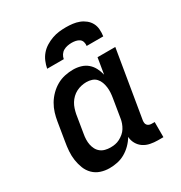

<svg xmlns="http://www.w3.org/2000/svg" viewBox="-177 -877 953 1011"><g transform="rotate(-30 300.0 -371.0)"><path d="M198 8Q170 8 144.5 -0.5Q119 -9 100.5 -27.5Q82 -46 72.5 -70.5Q63 -95 59 -121.5Q55 -148 57 -176Q59 -204 64 -232L82 -342Q86 -367 93.5 -391.5Q101 -416 114.5 -439Q128 -462 147.5 -481.5Q167 -501 190 -514Q213 -527 238.5 -532.5Q264 -538 289 -538Q313 -538 335.5 -531.5Q358 -525 375 -510.5Q392 -496 402.5 -475.5Q413 -455 418 -433L434 -530H542L474 -122Q473 -114 474 -107Q475 -100 479.5 -94.5Q484 -89 491 -86.5Q498 -84 506 -84H524V8H491Q468 8 445.5 3.5Q423 -1 405 -13Q387 -25 376 -44.5Q365 -64 364 -86Q351 -64 332.5 -45.5Q314 -27 292 -14.5Q270 -2 246 3Q222 8 198 8ZM256 -84Q271 -84 285 -86.5Q299 -89 312.5 -96Q326 -103 338 -113Q350 -123 358 -136Q366 -149 371 -163Q376 -177 378 -191L396 -301Q399 -318 400 -334.5Q401 -351 399 -367Q397 -383 391.5 -398Q386 -413 375.5 -424.5Q365 -436 349.5 -441Q334 -446 317 -446Q302 -446 286 -442.5Q270 -439 255.5 -431.5Q241 -424 229 -412.5Q217 -401 208.5 -387Q200 -373 195 -357.5Q190 -342 187 -327L169 -217Q166 -201 165.5 -184.5Q165 -168 168 -153Q171 -138 178 -124.5Q185 -111 197 -101.5Q209 -92 224.5 -88Q240 -84 256 -84Q256 -84 256 -84Q256 -84 256 -84ZM174 -610Q178 -631 186.5 -651.5Q195 -672 209.5 -689Q224 -706 243.5 -718Q263 -730 284 -737.5Q305 -745 326 -747.5Q347 -750 368 -750Q389 -750 409 -747.5Q429 -745 447.5 -738Q466 -731 481.5 -718.5Q497 -706 506 -689Q515 -672 516.5 -651.5Q518 -631 515 -610H414Q416 -622 412.5 -634Q409 -646 399.5 -652.5Q390 -659 378 -661.5Q366 -664 354 -664Q341 -664 328 -661.5Q315 -659 303.5 -652.5Q292 -646 284.5 -634.5Q277 -623 275 -610Z"/></g></svg>

Font: Iosevka Slab Semibold Extended
Style: Italic
Weight: 600
Width: 7
Italic angle: -9°
Monospace: yes
Designer: Belleve Invis
Foundry: Belleve Invis
Version: Version 11.1.0; ttfautohint (v1.8.3)